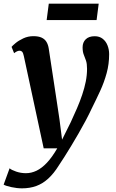

<svg xmlns="http://www.w3.org/2000/svg" viewBox="-55 -762 625 1033"><path d="M73.3 -459.9Q69.8 -476.9 64.5 -483.1Q59.2 -489.2 51.4 -489.2Q44 -489.2 36.8 -486Q29.7 -482.8 20.9 -475.9L7.2 -509.8Q11.7 -515.8 28.3 -529.7Q44.9 -543.6 70.1 -555.5Q95.3 -567.4 124.7 -567.4Q152.1 -567.4 169 -559.5Q186 -551.6 195 -536.6Q204.1 -521.6 207.3 -500.4Q214.5 -452.5 221.8 -404.9Q229.2 -357.3 236.3 -309.8Q243.5 -262.4 250.7 -214.9Q257.8 -167.5 265 -119.9L279 -10.6L325.6 -104.5Q343.4 -142.4 359.2 -179.3Q375.1 -216.2 387.2 -252.2Q399.4 -288.1 406.4 -323Q413.3 -357.9 413.3 -391.6Q413.3 -419.7 407.5 -436.3Q401.6 -453 395.5 -468.3Q389.4 -483.6 389.4 -507.5Q389.4 -534 406.2 -550.6Q423.1 -567.1 454.4 -567.1Q480.2 -567.1 497.4 -553.5Q514.7 -540 523.4 -517.9Q532.2 -495.8 532.2 -470.5Q532.2 -417.1 518.8 -368.4Q505.5 -319.7 484.2 -273.4Q463 -227.2 439.5 -180.3Q424.7 -148.4 406.1 -113.4Q387.5 -78.5 367.4 -43.6Q347.3 -8.7 327.9 23.3Q308.4 55.4 291.5 82.1Q274.6 108.7 262.2 127Q234.6 171.6 204.5 198.9Q174.4 226.3 139.9 238.8Q105.4 251.3 63.2 251.3Q36.1 251.3 5.8 244.7Q-24.6 238 -35.4 231.3L-3.4 143.5Q6.5 152.5 31.8 161.1Q57.1 169.8 84.7 169.8Q113.8 169.8 141.7 156.4Q169.6 143 197.4 113.6Q225.1 84.1 253 36.2H180.1ZM207.5 -742.2H476L464.7 -654H196Z"/></svg>

Font: Merriweather 7pt Light
Style: Italic
Weight: 300
Italic angle: -7.8°
Designer: Eben Sorkin
Foundry: Eben Sorkin
Version: Version 2.200;gftools[0.9.31]